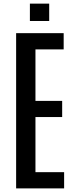

<svg xmlns="http://www.w3.org/2000/svg" viewBox="-20 -1043 413 1063"><path d="M69.3 0V-859.4H332.5V-769.5H176.3V-484.4H324.2V-395H176.3V-89.8H335V0ZM145.5 -926.8V-1022.9H252.4V-926.8Z"/></svg>

Font: Antonio Medium
Style: Regular
Weight: 500
Designer: Vernon Adams
Foundry: Vernon Adams
Version: Version 1.002